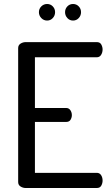

<svg xmlns="http://www.w3.org/2000/svg" viewBox="-20 -942 554 962"><path d="M109 0Q95 0 83 -7.5Q71 -15 71 -30V-701Q71 -716 83 -723.5Q95 -731 109 -731H465Q481 -731 487.5 -719Q494 -707 494 -694Q494 -679 486.5 -667Q479 -655 465 -655H155V-401H311Q325 -401 332.5 -390Q340 -379 340 -365Q340 -353 333.5 -342Q327 -331 311 -331H155V-76H465Q479 -76 486.5 -64.5Q494 -53 494 -37Q494 -24 487.5 -12Q481 0 465 0ZM346 -839Q329 -839 317.5 -851.5Q306 -864 306 -881Q306 -898 317.5 -910Q329 -922 346 -922Q363 -922 374.5 -910Q386 -898 386 -881Q386 -864 374.5 -851.5Q363 -839 346 -839ZM216 -839Q199 -839 187 -851.5Q175 -864 175 -881Q175 -898 187 -910Q199 -922 216 -922Q233 -922 244.5 -910Q256 -898 256 -881Q256 -864 244.5 -851.5Q233 -839 216 -839Z"/></svg>

Font: Dosis Medium
Style: Regular
Weight: 500
Designer: EdgarTolentino, PabloImpallari, IginoMarini
Foundry: EdgarTolentino, PabloImpallari, IginoMarini
Version: Version 3.001; ttfautohint (v1.8.2)